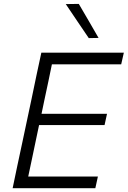

<svg xmlns="http://www.w3.org/2000/svg" viewBox="-20 -990 672 1010"><path d="M46.5 0Q58.5 -59.5 70.5 -115Q82.5 -170.5 96.5 -236.5L146.5 -472Q160.5 -540.5 172.5 -596.8Q184.5 -653 197.5 -713H631.5L617.5 -651.5H253Q243.5 -606.5 234.5 -562Q225 -517 214 -466L198.5 -391.5H543L530 -332H185.5L167.5 -246.5Q157 -195.5 147.5 -151Q138 -106.5 128.5 -61.5H495L481.5 0ZM447 -789.5Q417 -833.5 387 -878Q356.5 -923 326 -968.5L394.5 -969.5Q420 -925 446.5 -880.5L498.5 -790.5Z"/></svg>

Font: Heraclito Light
Style: Italic
Weight: 300
Italic angle: -12°
Designer: Kostas Bartsokas (font) & Cristiano Sobral (main changes)
Foundry: Kostas Bartsokas (font) & Cristiano Sobral (main changes)
Version: Version 1.00;July 8, 2020;FontCreator 13.0.0.2655 64-bit